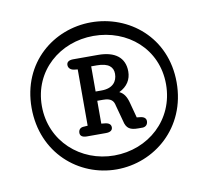

<svg xmlns="http://www.w3.org/2000/svg" viewBox="-58 -842 619 571"><g transform="rotate(-10 251.5 -557.0)"><path d="M364 -461C364 -470 357 -475 345 -476L336 -477L324 -522C319 -542 311 -554 298 -560C323 -572 335 -592 335 -616C335 -658 306 -680 255 -680H180C167 -680 160 -675 160 -666C160 -657 167 -650 179 -649L188 -648V-478L174 -477C165 -476 160 -470 160 -461C160 -452 167 -447 180 -447H238C251 -447 258 -452 258 -461C258 -470 251 -475 239 -476L229 -477V-546H246C271 -546 278 -537 281 -522L294 -474C299 -450 311 -444 335 -444C341 -444 345 -444 349 -444C359 -445 364 -452 364 -461ZM33 -559C33 -422 137 -335 251 -335C365 -335 471 -422 471 -559C471 -696 365 -779 251 -779C138 -779 33 -696 33 -559ZM64 -559C64 -666 150 -738 251 -738C354 -738 439 -666 439 -559C439 -452 354 -377 251 -377C150 -377 64 -452 64 -559ZM229 -574V-650H246C282 -650 295 -636 295 -616C295 -593 281 -574 247 -574Z"/></g></svg>

Font: 寒蝉锦书宋 Text
Style: Regular
Weight: 400
Designer: 寒蝉锦书宋{Warren} 思源宋体{Ryoko NISHIZUKA 西塚涼子 (kana & ideographs); Frank Grießhammer (Latin, Greek & Cyrillic); Wenlong ZHANG 
Foundry: Adobe & ChillType
Version: Version 2.000;Glyphs 3.1.1 (3135)